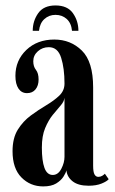

<svg xmlns="http://www.w3.org/2000/svg" viewBox="-20 -673 422 704"><path d="M138.5 10.5Q91 10.5 58.5 -22.5Q26 -55.5 26 -118.5Q26 -166.5 45.2 -197.5Q64.5 -228.5 93 -249.5Q121.5 -270.5 149.8 -287.2Q178 -304 197.2 -322.2Q216.5 -340.5 216.5 -366.5Q216.5 -422.5 204.2 -461.2Q192 -500 159 -500Q135.5 -500 118.8 -485Q102 -470 102 -448.5Q102 -429 111.8 -416.8Q121.5 -404.5 121.5 -381.5Q121.5 -359 110.2 -345.2Q99 -331.5 79 -331.5Q59 -331.5 47.8 -348.2Q36.5 -365 36.5 -395Q36.5 -451.5 76.5 -489.8Q116.5 -528 179 -528Q239 -528 280.2 -487.5Q321.5 -447 321.5 -352.5V-65.5Q321.5 -42.5 326.5 -33.5Q331.5 -24.5 340.5 -24.5Q348.5 -24.5 355 -28.5Q361.5 -32.5 364.5 -36L378.5 -16Q372 -8 352.5 0Q333 8 305 8Q267 8 246.5 -8Q226 -24 223.5 -48.5Q221.5 -39 212.5 -25Q203.5 -11 185.8 -0.2Q168 10.5 138.5 10.5ZM173.5 -31.5Q193 -31.5 204.8 -54Q216.5 -76.5 216.5 -98V-314.5Q215 -300.5 202.2 -286Q189.5 -271.5 173.5 -251.8Q157.5 -232 145.5 -203.2Q133.5 -174.5 133.5 -132Q133.5 -83.5 143 -57.5Q152.5 -31.5 173.5 -31.5ZM183.5 -653Q227.5 -653 247.5 -624.5Q267.5 -596 267.5 -560H244Q241.5 -588 224.8 -603.2Q208 -618.5 183.5 -618.5Q159.5 -618.5 142.8 -603.2Q126 -588 123 -560H100Q100 -596 120 -624.5Q140 -653 183.5 -653Z"/></svg>

Font: Imbue 50pt SemiBold
Style: Regular
Weight: 600
Designer: Tyler Finck
Foundry: Etcetera Type Company
Version: Version 1.102; ttfautohint (v1.8.3)